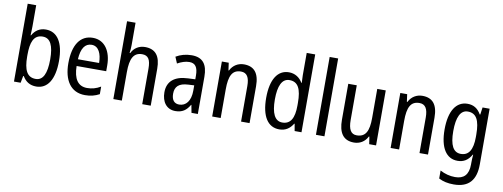

<svg xmlns="http://www.w3.org/2000/svg" viewBox="-74 -1183 4839 1846"><g transform="rotate(10 2345.0 -260.0)"><path d="M154 -553V-760H71V0H136L149 -68H155C185 -17 228 10 289 10C398 10 463 -88 463 -269C463 -451 398 -546 287 -546C227 -546 184 -517 155 -466H151C152 -493 154 -524 154 -553ZM269 -474C344 -474 377 -405 377 -270C377 -129 342 -61 271 -61C188 -61 154 -127 154 -260V-275C154 -395 179 -474 269 -474Z M746 -546C624 -546 555 -445 555 -265C555 -102 623 10 765 10C819 10 862 -1 905 -24V-98C861 -72 820 -61 773 -61C685 -61 640 -125 638 -252H927V-308C927 -444 864 -546 746 -546ZM746 -478C815 -478 845 -407 846 -318H639C645 -425 682 -478 746 -478Z M1124 -543V-760H1041V0H1124V-278C1124 -410 1156 -473 1240 -473C1299 -473 1323 -435 1323 -347V0H1406V-360C1406 -484 1358 -546 1255 -546C1199 -546 1149 -517 1124 -464H1118C1122 -487 1124 -515 1124 -543Z M1711 -546C1654 -546 1601 -531 1558 -505L1584 -443C1624 -465 1662 -478 1700 -478C1757 -478 1784 -443 1784 -359V-324L1714 -321C1582 -316 1513 -256 1513 -150C1513 -58 1560 10 1647 10C1714 10 1754 -18 1787 -75H1790L1804 0H1866V-363C1866 -483 1820 -546 1711 -546ZM1727 -262 1784 -265V-213C1784 -113 1739 -58 1673 -58C1627 -58 1598 -87 1598 -151C1598 -220 1635 -258 1727 -262Z M2221 -547C2165 -547 2115 -518 2088 -464H2083L2073 -537H2006V0H2089V-279C2089 -413 2120 -474 2205 -474C2263 -474 2288 -431 2288 -347V0H2371V-360C2371 -488 2320 -547 2221 -547Z M2662 10C2723 10 2765 -20 2795 -69H2799L2811 0H2878V-760H2795V-543C2795 -523 2796 -494 2798 -468H2794C2765 -517 2719 -547 2660 -547C2551 -547 2486 -448 2486 -268C2486 -86 2550 10 2662 10ZM2679 -60C2606 -60 2571 -132 2571 -267C2571 -399 2605 -474 2678 -474C2762 -474 2795 -408 2795 -272V-246C2795 -122 2759 -60 2679 -60Z M3102 0V-760H3019V0Z M3606 -537H3523V-253C3523 -126 3493 -63 3405 -63C3349 -63 3323 -106 3323 -199V-537H3240V-186C3240 -62 3284 10 3391 10C3447 10 3496 -18 3523 -72H3528L3539 0H3606Z M3963 -547C3907 -547 3857 -518 3830 -464H3825L3815 -537H3748V0H3831V-279C3831 -413 3862 -474 3947 -474C4005 -474 4030 -431 4030 -347V0H4113V-360C4113 -488 4062 -547 3963 -547Z M4404 -547C4294 -547 4228 -448 4228 -266C4228 -87 4292 10 4402 10C4462 10 4505 -17 4537 -74H4541C4538 -48 4537 -15 4537 5V22C4537 123 4491 168 4406 168C4355 168 4306 155 4259 130V208C4301 230 4348 240 4406 240C4554 240 4620 157 4620 7V-537H4551L4541 -466H4536C4504 -522 4461 -547 4404 -547ZM4419 -474C4501 -474 4537 -412 4537 -269V-245C4537 -121 4499 -61 4422 -61C4349 -61 4313 -126 4313 -265C4313 -401 4348 -474 4419 -474Z"/></g></svg>

Font: Noto Sans Lao Condensed
Style: Regular
Weight: 400
Width: 3
Designer: Monotype Design Team
Foundry: Monotype Imaging Inc.
Version: Version 2.004